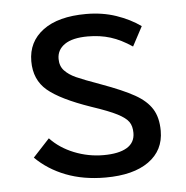

<svg xmlns="http://www.w3.org/2000/svg" viewBox="-43 -537 571 589"><g transform="rotate(-5 242.5 -242.5)"><path d="M45 -70 96 -125Q125 -94 168.5 -76.5Q212 -59 259 -59Q306 -59 331 -74Q356 -89 356 -119Q356 -140 347 -153Q338 -166 313 -179Q288 -192 234 -210Q141 -242 102 -275Q63 -308 63 -365Q63 -425 110 -460Q157 -495 243 -495Q293 -495 335.5 -480.5Q378 -466 410 -443L378 -383Q344 -406 312 -416Q280 -426 242 -426Q195 -426 171 -409.5Q147 -393 147 -365Q147 -343 160 -329Q173 -315 195 -305Q217 -295 270 -276Q336 -252 371.5 -232Q407 -212 423.5 -185.5Q440 -159 440 -118Q440 -58 392.5 -24Q345 10 259 10Q191 10 137 -11Q83 -32 45 -70Z"/></g></svg>

Font: Niramit
Style: Regular
Weight: 400
Version: Version 1.000; ttfautohint (v1.6)